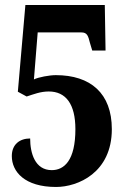

<svg xmlns="http://www.w3.org/2000/svg" viewBox="-20 -734 501 764"><path d="M203 10C290 10 425 -47 425 -220C425 -363 340 -435 202 -435C177 -435 133 -427 115 -418L130 -605H304C327 -605 331 -591 338 -563L347 -533H400L397 -714H81L51 -369L86 -350C114 -359 141 -370 174 -370C242 -370 280 -320 280 -220C280 -95 235 -57 186 -57C119 -57 100 -125 100 -183C58 -183 27 -159 27 -113C27 -51 78 10 203 10Z"/></svg>

Font: Noto Serif Armenian ExtraCondensed ExtraBold
Style: Regular
Weight: 800
Width: 2
Designer: Monotype Design Team
Foundry: Monotype Imaging Inc.
Version: Version 2.008